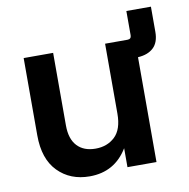

<svg xmlns="http://www.w3.org/2000/svg" viewBox="-74 -706 777 789"><g transform="rotate(-10 314.5 -311.5)"><path d="M238.3 10.3Q157.2 10.3 106 -42Q54.7 -94.2 54.7 -193.4V-515.6H177.7V-212.9Q177.7 -156.2 205.1 -127Q232.4 -97.7 281.7 -97.7Q330.6 -97.7 362.5 -127.9Q394.5 -158.2 394.5 -224.1V-515.6H487.8Q503.9 -515.6 503.9 -531.7V-632.8H606.4V-527.8Q606.4 -483.9 583 -461.9Q559.6 -439.9 518.1 -437.5V0H397V-79.1Q342.8 10.3 238.3 10.3Z"/></g></svg>

Font: Inter Display SemiBold
Style: Regular
Weight: 600
Designer: Rasmus Andersson
Foundry: rsms
Version: Version 4.001;git-9221beed3